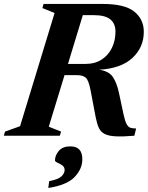

<svg xmlns="http://www.w3.org/2000/svg" viewBox="-48 -690 752 976"><path d="M200 -46 262.5 -21 256 0H-28.5L-22.5 -21L54 -48.5L229.5 -624L167.5 -649L173.5 -670H473.5Q586.5 -670 634.8 -630.8Q683 -591.5 683 -528.5Q683 -449.5 625.5 -395.8Q568 -342 456 -335.5Q505.5 -328.5 525.5 -299Q545.5 -269.5 556.5 -219L580 -108.5Q587.5 -73.5 596 -58.5Q604.5 -43.5 616 -40.2Q627.5 -37 644 -37L635 0Q575.5 5 539.2 3Q503 1 483.2 -9.5Q463.5 -20 454.2 -40.5Q445 -61 438.5 -93.5L412.5 -230.5Q403 -280.5 388.8 -294.2Q374.5 -308 343 -308H280ZM385.5 -365Q434.5 -365 468.8 -387.2Q503 -409.5 521 -446.8Q539 -484 539 -529Q539 -569.5 513.2 -591.2Q487.5 -613 428.5 -613H373L297.5 -365ZM231.5 125.5Q231.5 100 251 77Q270.5 54 309.5 54Q370.5 54 370.5 119.5Q370.5 169 331 210Q291.5 251 197.5 265.5L202 231Q249.5 221.5 265 206Q280.5 190.5 280.5 174.5Q280.5 159 268.2 150.5Q256 142 243.8 136.8Q231.5 131.5 231.5 125.5Z"/></svg>

Font: Newsreader 16pt
Style: Bold Italic
Weight: 700
Italic angle: -17°
Designer: Hugues Gentile
Foundry: Production Type
Version: Version 1.003; ttfautohint (v1.8.3)